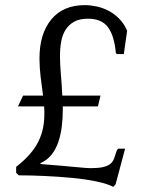

<svg xmlns="http://www.w3.org/2000/svg" viewBox="-20 -685 571 749"><path d="M148 -312Q143 -348 138.5 -385Q134 -422 134 -457Q134 -553 180 -609Q226 -665 311 -665Q332 -665 356 -660Q380 -655 402.5 -643.5Q425 -632 444.5 -612.5Q464 -593 476 -565L463 -474H436L432 -478Q426 -545 401.5 -578.5Q377 -612 323 -612Q291 -612 270.5 -601Q250 -590 237 -570.5Q224 -551 219 -524.5Q214 -498 214 -466Q214 -434 217.5 -394.5Q221 -355 223 -312H372L362 -270H225V-259Q225 -224 221 -191.5Q217 -159 207.5 -131Q198 -103 181 -81.5Q164 -60 137 -48L139 -45Q228 -38 273.5 -33.5Q319 -29 333 -29Q363 -29 381 -33Q399 -37 409.5 -45Q420 -53 425 -66.5Q430 -80 436 -99L441 -105H468L431 34L422 44Q400 32 357 23Q314 14 261.5 9Q209 4 154 1.5Q99 -1 53 -1L43 -11V-34Q76 -60 97.5 -85Q119 -110 131 -135.5Q143 -161 148 -186.5Q153 -212 153 -239Q153 -247 153 -254.5Q153 -262 152 -270H50L70 -312Z"/></svg>

Font: Quattrocento
Style: Regular
Weight: 400
Designer: Pablo Impallari
Foundry: Pablo Impallari, Igino Marini, Branda Gallo
Version: Version 2.000